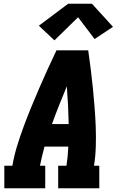

<svg xmlns="http://www.w3.org/2000/svg" viewBox="-20 -1003 640 1023"><path d="M3 0V-120H46Q55 -173 71 -225Q87 -277 106 -328.5Q125 -380 146 -431Q167 -482 189 -533Q211 -584 234 -634.5Q257 -685 281 -735H450Q457 -685 463.5 -634.5Q470 -584 475 -533Q480 -482 484 -431Q488 -380 490 -328.5Q492 -277 490.5 -224.5Q489 -172 481 -120H509V0H290V-120H334Q338 -145 340.5 -170.5Q343 -196 344 -222H217Q210 -196 204 -170.5Q198 -145 193 -120H221V0ZM346 -342Q345 -392 342.5 -442.5Q340 -493 336 -543Q315 -493 295 -442.5Q275 -392 257 -342ZM270 -788 187 -866 343 -983H470L582 -860L484 -795L396 -911Z"/></svg>

Font: Iosevka Curly Slab HvEx
Style: Italic
Weight: 900
Width: 7
Italic angle: -9°
Monospace: yes
Designer: Belleve Invis
Foundry: Belleve Invis
Version: Version 11.1.0; ttfautohint (v1.8.3)